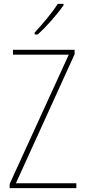

<svg xmlns="http://www.w3.org/2000/svg" viewBox="-20 -971 440 991"><path d="M308 -944V-951H278C246 -901 204 -852 159 -803V-793H175C218 -832 275 -896 308 -944ZM374 0V-25H62L365 -691V-714H47V-689H335L30 -22V0Z"/></svg>

Font: Noto Sans Arabic UI Cn Th
Style: Regular
Weight: 100
Width: 3
Designer: Monotype Design Team, Nadine Chahine and Nizar Qandah
Foundry: Monotype Imaging Inc.
Version: Version 2.010